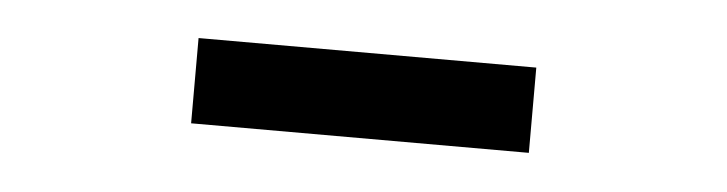

<svg xmlns="http://www.w3.org/2000/svg" viewBox="-24 -798 663 175"><g transform="rotate(5 307.5 -711.0)"><path d="M153 -672V-750H462V-672Z"/></g></svg>

Font: Noto Sans TC Thin Medium
Style: Regular
Weight: 500
Version: Version 2.004-H2;hotconv 1.0.118;makeotfexe 2.5.65603